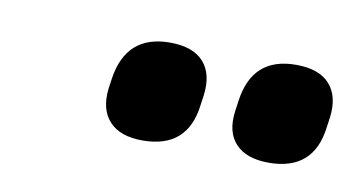

<svg xmlns="http://www.w3.org/2000/svg" viewBox="-31 -742 427 229"><g transform="rotate(10 182.5 -627.5)"><path d="M301.5 -567.7Q274.3 -567.7 261.2 -581.8Q248.2 -595.8 251.6 -621.2L253.4 -633.9Q260.7 -688.4 313.8 -688.4Q341.6 -688.4 354.5 -674.1Q367.5 -659.7 364.3 -633.9L362.5 -621.2Q355.9 -567.7 301.5 -567.7ZM148.7 -567.7Q121.5 -567.7 108.5 -581.8Q95.4 -595.8 98.2 -621.2L100 -633.9Q108 -688.4 161.1 -688.4Q188.8 -688.4 201.8 -674.1Q214.7 -659.7 211.5 -633.9L209.7 -621.2Q203.2 -567.7 148.7 -567.7Z"/></g></svg>

Font: Sofia Sans Condensed
Style: Italic
Weight: 400
Italic angle: -9°
Designer: Botio Nikoltchev, Ani Petrova
Foundry: lettersoup
Version: Version 4.101